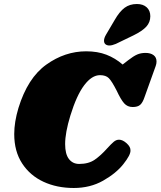

<svg xmlns="http://www.w3.org/2000/svg" viewBox="-20 -932 801 958"><path d="M51 -263Q51 -323 72 -393Q118 -543 211 -609.5Q304 -676 410 -676Q467 -676 511 -659Q555 -642 592 -610L619 -631Q646 -652 664.5 -660Q683 -668 706 -668Q731 -668 746 -657Q761 -646 761 -625Q761 -614 757 -603L701 -447Q692 -420 679.5 -409Q667 -398 642 -398Q616 -398 599.5 -416.5Q583 -435 562 -480Q538 -527 523 -542Q508 -557 479 -557Q438 -557 400 -506.5Q362 -456 331 -355Q305 -270 305 -213Q305 -163 324 -138.5Q343 -114 375 -114Q422 -114 452.5 -135Q483 -156 515 -192Q535 -214 547.5 -224.5Q560 -235 574 -235Q592 -235 612 -217Q632 -199 631 -181Q632 -159 595.5 -113Q559 -67 494.5 -30.5Q430 6 348 6Q264 6 197 -25Q130 -56 90.5 -116.5Q51 -177 51 -263ZM663 -912Q694 -912 712 -895.5Q730 -879 730 -851Q730 -821 710 -799Q690 -777 645 -755L558 -713Q539 -705 526 -705Q514 -705 506.5 -711Q499 -717 499 -729Q499 -742 509 -759L552 -832Q576 -874 601.5 -893Q627 -912 663 -912Z"/></svg>

Font: Shrikhand
Style: Regular
Weight: 400
Italic angle: -14°
Version: Version 1.000;PS 1.000;hotconv 1.0.88;makeotf.lib2.5.647800